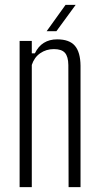

<svg xmlns="http://www.w3.org/2000/svg" viewBox="-20 -768 408 788"><path d="M60.5 0V-600H110.5V-549H123Q137 -578 160 -592.2Q183 -606.5 214.5 -606.5Q265 -606.5 287.5 -580Q310 -553.5 310.5 -498V0H261.5L260.5 -501Q260 -536 246.5 -551.2Q233 -566.5 201 -566.5Q169.5 -566.5 145 -549.5Q120.5 -532.5 110.5 -501.5V0ZM171.5 -640 249 -748H290.5L211.5 -640Z"/></svg>

Font: Big Shoulders Text ExtraLight
Style: Regular
Weight: 250
Version: Version 2.002